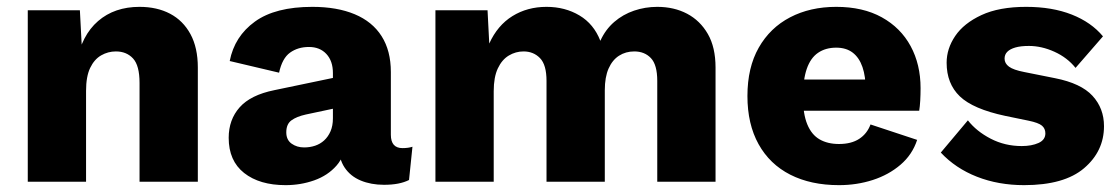

<svg xmlns="http://www.w3.org/2000/svg" viewBox="-20 -530 3267 560"><path d="M61 0V-500H213L222 -328L203 -347Q218 -427 266 -468.5Q314 -510 387 -510Q438 -510 476 -490Q514 -470 535.5 -430.5Q557 -391 557 -333V0H387V-288Q387 -339 368 -359.5Q349 -380 318 -380Q295 -380 275 -368.5Q255 -357 243 -332Q231 -307 231 -265V0Z M951 -317Q951 -352 932 -372.5Q913 -393 881 -393Q849 -393 826 -376.5Q803 -360 794 -318L650 -352Q664 -424 723.5 -467Q783 -510 891 -510Q963 -510 1014.5 -488.5Q1066 -467 1093 -424.5Q1120 -382 1120 -320V-137Q1120 -98 1154 -98Q1162 -98 1169.5 -99Q1177 -100 1183 -102L1173 -5Q1159 2 1141 5.5Q1123 9 1100 9Q1062 9 1032 -3.5Q1002 -16 985 -41.5Q968 -67 968 -106V-112L987 -119Q987 -76 961.5 -47Q936 -18 896.5 -4Q857 10 813 10Q737 10 692 -25.5Q647 -61 647 -128Q647 -181 679 -217Q711 -253 780 -267L967 -306L966 -216L872 -196Q845 -190 830 -179Q815 -168 815 -144Q815 -122 830.5 -111Q846 -100 867 -100Q884 -100 899 -105Q914 -110 925.5 -120.5Q937 -131 944 -147Q951 -163 951 -185Z M1250 0V-500H1402L1407 -403Q1431 -456 1474.5 -483Q1518 -510 1574 -510Q1628 -510 1670 -485Q1712 -460 1731 -411Q1746 -444 1771.5 -466Q1797 -488 1829.5 -499Q1862 -510 1897 -510Q1946 -510 1984 -490Q2022 -470 2044.5 -431Q2067 -392 2067 -333V0H1897V-294Q1897 -341 1878.5 -360.5Q1860 -380 1830 -380Q1805 -380 1785.5 -367.5Q1766 -355 1755 -330Q1744 -305 1744 -267V0H1574V-294Q1574 -341 1555 -360.5Q1536 -380 1507 -380Q1484 -380 1464 -368Q1444 -356 1432 -330.5Q1420 -305 1420 -264V0Z M2427 10Q2345 10 2285 -20.5Q2225 -51 2192.5 -109.5Q2160 -168 2160 -250Q2160 -333 2193 -391Q2226 -449 2284.5 -479.5Q2343 -510 2419 -510Q2497 -510 2552 -479.5Q2607 -449 2636 -395.5Q2665 -342 2665 -273Q2665 -254 2664 -236.5Q2663 -219 2661 -207H2270V-298H2586L2505 -267Q2505 -307 2495.5 -334.5Q2486 -362 2467 -376.5Q2448 -391 2419 -391Q2388 -391 2366 -376Q2344 -361 2333 -329Q2322 -297 2322 -247Q2322 -198 2334.5 -167.5Q2347 -137 2370.5 -123.5Q2394 -110 2427 -110Q2463 -110 2486 -125Q2509 -140 2519 -167L2655 -122Q2641 -79 2606.5 -49.5Q2572 -20 2525.5 -5Q2479 10 2427 10Z M2967 10Q2892 10 2829.5 -14.5Q2767 -39 2724 -85L2803 -179Q2828 -147 2869.5 -125.5Q2911 -104 2960 -104Q2989 -104 3009 -113Q3029 -122 3029 -141Q3029 -155 3019 -163.5Q3009 -172 2980 -178L2912 -192Q2818 -212 2779.5 -249Q2741 -286 2741 -347Q2741 -388 2766 -425Q2791 -462 2842.5 -486Q2894 -510 2973 -510Q3049 -510 3106 -487.5Q3163 -465 3197 -424L3117 -332Q3093 -362 3055.5 -379Q3018 -396 2981 -396Q2957 -396 2941.5 -391.5Q2926 -387 2918 -379Q2910 -371 2910 -359Q2910 -345 2923 -335.5Q2936 -326 2967 -320L3057 -302Q3133 -287 3166.5 -250.5Q3200 -214 3200 -162Q3200 -89 3142 -39.5Q3084 10 2967 10Z"/></svg>

Font: Kantumruy Pro
Style: Bold
Weight: 700
Version: Version 1.002